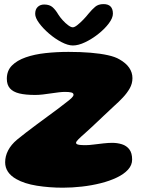

<svg xmlns="http://www.w3.org/2000/svg" viewBox="-20 -862 696 914"><path d="M279 31.5Q214.5 31.5 155.2 22Q96 12.5 57.5 -9.5Q31 -24.5 17.8 -44.5Q4.5 -64.5 4.5 -89.5Q4.5 -119 18.8 -146.2Q33 -173.5 61 -197Q79 -212 102.5 -230Q126 -248 151.8 -267.2Q177.5 -286.5 203.2 -305.2Q229 -324 251.8 -341Q274.5 -358 291.5 -371.5Q311 -386 320.5 -395.2Q330 -404.5 330 -411Q330 -419 319.5 -421.8Q309 -424.5 289 -424.5Q277 -424.5 259.8 -422.5Q242.5 -420.5 222.8 -417.5Q203 -414.5 183.5 -412.2Q164 -410 147 -410Q101.5 -410 71.8 -417.2Q42 -424.5 27.2 -441.5Q12.5 -458.5 12.5 -487Q12.5 -525.5 36.8 -550Q61 -574.5 102.5 -589Q144 -603.5 196.5 -609.2Q249 -615 306 -615Q364 -615 411.5 -611Q459 -607 493.8 -599.2Q528.5 -591.5 548.5 -579.5Q579.5 -562 595 -539.5Q610.5 -517 610.5 -490Q610.5 -464 597.5 -441.2Q584.5 -418.5 565 -397.8Q545.5 -377 524.5 -358.5Q514 -348.5 501 -336.5Q488 -324.5 473.8 -311Q459.5 -297.5 444.8 -283.5Q430 -269.5 415.5 -256Q401 -242.5 387 -230Q363 -209 352.5 -198.2Q342 -187.5 342 -182Q342 -178.5 345.8 -176Q349.5 -173.5 359.8 -172.2Q370 -171 388.5 -171Q403.5 -171 426.5 -174Q449.5 -177 473 -179.5Q496.5 -182 514 -182Q539 -182 560.5 -175.2Q582 -168.5 595.5 -151.2Q609 -134 609 -102.5Q609 -76 589.5 -54.5Q570 -33 536 -16.8Q502 -0.5 459.2 10.2Q416.5 21 370 26.2Q323.5 31.5 279 31.5ZM327 -645.5Q303.5 -645.5 272.8 -661.5Q242 -677.5 213.5 -702Q185 -726.5 166.2 -752Q147.5 -777.5 147.5 -796Q147.5 -817.5 159.5 -829Q171.5 -840.5 190.5 -840.5Q216 -840.5 230.5 -827.5Q245 -814.5 257.5 -793Q266 -779.5 279 -765.2Q292 -751 305 -741.5Q318 -732 326.5 -732Q335 -732 348.5 -742.8Q362 -753.5 376.5 -768.5Q391 -783.5 401.5 -797Q418 -817 433.2 -829.8Q448.5 -842.5 472.5 -842.5Q517.5 -842.5 517.5 -797Q517.5 -776.5 498 -750.5Q478.5 -724.5 448.2 -700.5Q418 -676.5 385.5 -661Q353 -645.5 327 -645.5Z"/></svg>

Font: Gluten ExtraBold
Style: Regular
Weight: 800
Designer: Tyler Finck
Foundry: Etcetera Type Company
Version: Version 1.300